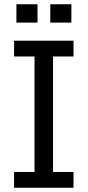

<svg xmlns="http://www.w3.org/2000/svg" viewBox="-20 -881 412 901"><path d="M46 -74H142V-616H46V-690H325V-616H229V-74H325V0H46ZM57 -861H156V-775H57ZM216 -861H315V-775H216Z"/></svg>

Font: Mozilla Text BETA
Style: Regular
Weight: 400
Designer: Studio DRAMA
Foundry: Studio DRAMA
Version: Version 0.100